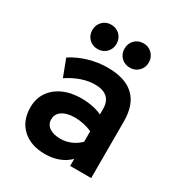

<svg xmlns="http://www.w3.org/2000/svg" viewBox="-173 -837 903 966"><g transform="rotate(30 278.5 -353.5)"><path d="M229 12Q145.5 12 96.8 -33.2Q48 -78.5 48 -156Q48 -206 73.2 -243.8Q98.5 -281.5 143.8 -302.2Q189 -323 249.5 -323Q283 -323 314.2 -316.8Q345.5 -310.5 369 -299V-331Q369 -374 344.8 -395.8Q320.5 -417.5 273.5 -417.5Q236 -417.5 196.5 -404Q157 -390.5 116.5 -364L79 -462.5Q123 -491.5 177 -507.2Q231 -523 286 -523Q389 -523 440 -474.2Q491 -425.5 491 -329V0H369V-41Q343 -15 307.2 -1.5Q271.5 12 229 12ZM258 -93.5Q289 -93.5 317.8 -105.8Q346.5 -118 369 -140.5V-201Q347.5 -211.5 321.2 -217.2Q295 -223 269 -223Q222.5 -223 195.8 -205.2Q169 -187.5 169 -156Q169 -126.5 192.5 -110Q216 -93.5 258 -93.5ZM381.5 -578Q350.5 -578 330.5 -598Q310.5 -618 310.5 -648Q310.5 -678.5 330.5 -698.8Q350.5 -719 381.5 -719Q411 -719 431.2 -698.8Q451.5 -678.5 451.5 -648Q451.5 -618 431.2 -598Q411 -578 381.5 -578ZM193.5 -578Q163.5 -578 143.5 -598Q123.5 -618 123.5 -648Q123.5 -678.5 143.5 -698.8Q163.5 -719 193.5 -719Q223.5 -719 243.8 -698.8Q264 -678.5 264 -648Q264 -618 243.8 -598Q223.5 -578 193.5 -578Z"/></g></svg>

Font: Undotted
Style: Bold
Weight: 700
Designer: Delve Withrington, Dave Bailey, Thomas Jockin
Foundry: Delve Fonts LLC
Version: Version 4.000